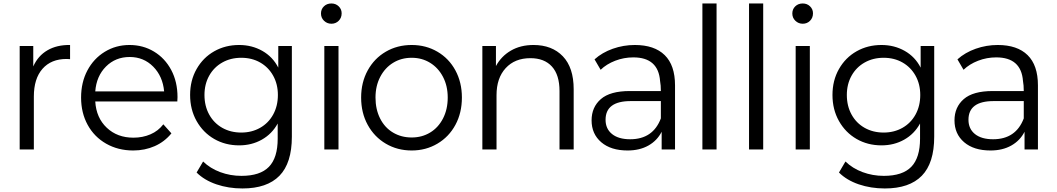

<svg xmlns="http://www.w3.org/2000/svg" viewBox="-20 -844 5966 1084"><path d="M375.6 -590V-510Q368.9 -511.1 355.6 -511.1Q268.9 -511.1 220 -455.6Q171.1 -400 171.1 -298.9V0H91.1V-584.4H167.8V-468.9Q194.4 -528.9 247.8 -560Q301.1 -591.1 375.6 -590Z M981.1 -271.1H517.8Q523.3 -178.9 582.8 -122.8Q642.2 -66.7 733.3 -66.7Q785.6 -66.7 829.4 -85.6Q873.3 -104.4 902.2 -142.2L947.8 -91.1Q908.9 -43.3 853.3 -18.9Q797.8 5.6 732.2 5.6Q646.7 5.6 579.4 -32.8Q512.2 -71.1 475 -138.9Q437.8 -206.7 437.8 -293.3Q437.8 -378.9 473.3 -446.1Q508.9 -513.3 571.7 -551.7Q634.4 -590 711.1 -590Q787.8 -590 849.4 -552.8Q911.1 -515.6 946.7 -448.9Q982.2 -382.2 982.2 -295.6ZM517.8 -327.8H906.7Q898.9 -413.3 845 -467.8Q791.1 -522.2 712.2 -522.2Q632.2 -522.2 578.3 -468.3Q524.4 -414.4 517.8 -327.8Z M1348.9 220Q1270 220 1201.7 196.7Q1133.3 173.3 1090 130L1126.7 67.8Q1166.7 106.7 1223.3 127.8Q1280 148.9 1343.3 148.9Q1448.9 148.9 1498.3 97.8Q1547.8 46.7 1547.8 -61.1V-146.7Q1515.6 -87.8 1458.3 -55.6Q1401.1 -23.3 1330 -23.3Q1252.2 -23.3 1189.4 -59.4Q1126.7 -95.6 1090 -160.6Q1053.3 -225.6 1053.3 -307.8Q1053.3 -390 1090 -454.4Q1126.7 -518.9 1189.4 -554.4Q1252.2 -590 1330 -590Q1402.2 -590 1461.1 -556.7Q1520 -523.3 1551.1 -462.2V-584.4H1627.8V-72.2Q1627.8 76.7 1557.8 148.3Q1487.8 220 1348.9 220ZM1548.9 -307.8Q1548.9 -368.9 1522.2 -416.7Q1495.6 -464.4 1448.9 -491.1Q1402.2 -517.8 1342.2 -517.8Q1282.2 -517.8 1235 -491.1Q1187.8 -464.4 1161.1 -416.7Q1134.4 -368.9 1134.4 -307.8Q1134.4 -245.6 1161.1 -197.2Q1187.8 -148.9 1235 -122.2Q1282.2 -95.6 1342.2 -95.6Q1401.1 -95.6 1448.3 -122.2Q1495.6 -148.9 1522.2 -197.2Q1548.9 -245.6 1548.9 -307.8Z M1792.2 -767.8Q1792.2 -792.2 1808.9 -808.3Q1825.6 -824.4 1851.1 -824.4Q1875.6 -824.4 1892.2 -808.3Q1908.9 -792.2 1908.9 -768.9Q1908.9 -743.3 1892.2 -726.7Q1875.6 -710 1851.1 -710Q1826.7 -710 1809.4 -726.7Q1792.2 -743.3 1792.2 -767.8ZM1891.1 -584.4V0H1811.1V-584.4Z M2018.9 -293.3Q2018.9 -378.9 2056.1 -446.7Q2093.3 -514.4 2158.3 -552.2Q2223.3 -590 2304.4 -590Q2384.4 -590 2449.4 -552.2Q2514.4 -514.4 2551.1 -446.7Q2587.8 -378.9 2587.8 -293.3Q2587.8 -206.7 2551.1 -138.9Q2514.4 -71.1 2449.4 -32.8Q2384.4 5.6 2304.4 5.6Q2223.3 5.6 2158.3 -32.8Q2093.3 -71.1 2056.1 -138.9Q2018.9 -206.7 2018.9 -293.3ZM2507.8 -293.3Q2507.8 -358.9 2481.1 -410Q2454.4 -461.1 2408.3 -489.4Q2362.2 -517.8 2304.4 -517.8Q2245.6 -517.8 2199.4 -489.4Q2153.3 -461.1 2126.7 -410Q2100 -358.9 2100 -293.3Q2100 -226.7 2126.1 -175Q2152.2 -123.3 2198.9 -95.6Q2245.6 -67.8 2304.4 -67.8Q2362.2 -67.8 2408.3 -95.6Q2454.4 -123.3 2481.1 -175Q2507.8 -226.7 2507.8 -293.3Z M3218.9 -340V0H3138.9V-330Q3138.9 -421.1 3096.1 -468.3Q3053.3 -515.6 2974.4 -515.6Q2886.7 -515.6 2835 -459.4Q2783.3 -403.3 2783.3 -306.7V0H2703.3V-584.4H2780V-471.1Q2810 -526.7 2864.4 -558.3Q2918.9 -590 2992.2 -590Q3096.7 -590 3157.8 -526.1Q3218.9 -462.2 3218.9 -340Z M3791.1 -362.2V0H3715.6V-100Q3690 -50 3640.6 -22.2Q3591.1 5.6 3523.3 5.6Q3428.9 5.6 3374.4 -41.1Q3320 -87.8 3320 -164.4Q3320 -238.9 3372.2 -284.4Q3424.4 -330 3535.6 -330H3711.1Q3711.1 -363.3 3706.7 -386.7Q3696.7 -520 3555.6 -520Q3502.2 -520 3453.3 -501.1Q3404.4 -482.2 3371.1 -450L3336.7 -508.9Q3380 -547.8 3440 -568.9Q3500 -590 3564.4 -590Q3674.4 -590 3732.8 -532.8Q3791.1 -475.6 3791.1 -362.2ZM3711.1 -175.6V-273.3H3541.1Q3398.9 -273.3 3398.9 -167.8Q3398.9 -116.7 3435.6 -87.2Q3472.2 -57.8 3537.8 -57.8Q3666.7 -57.8 3711.1 -175.6Z M4025.6 -824.4V0H3945.6V-824.4Z M4288.9 -824.4V0H4208.9V-824.4Z M4453.3 -767.8Q4453.3 -792.2 4470 -808.3Q4486.7 -824.4 4512.2 -824.4Q4536.7 -824.4 4553.3 -808.3Q4570 -792.2 4570 -768.9Q4570 -743.3 4553.3 -726.7Q4536.7 -710 4512.2 -710Q4487.8 -710 4470.6 -726.7Q4453.3 -743.3 4453.3 -767.8ZM4552.2 -584.4V0H4472.2V-584.4Z M4975.6 220Q4896.7 220 4828.3 196.7Q4760 173.3 4716.7 130L4753.3 67.8Q4793.3 106.7 4850 127.8Q4906.7 148.9 4970 148.9Q5075.6 148.9 5125 97.8Q5174.4 46.7 5174.4 -61.1V-146.7Q5142.2 -87.8 5085 -55.6Q5027.8 -23.3 4956.7 -23.3Q4878.9 -23.3 4816.1 -59.4Q4753.3 -95.6 4716.7 -160.6Q4680 -225.6 4680 -307.8Q4680 -390 4716.7 -454.4Q4753.3 -518.9 4816.1 -554.4Q4878.9 -590 4956.7 -590Q5028.9 -590 5087.8 -556.7Q5146.7 -523.3 5177.8 -462.2V-584.4H5254.4V-72.2Q5254.4 76.7 5184.4 148.3Q5114.4 220 4975.6 220ZM5175.6 -307.8Q5175.6 -368.9 5148.9 -416.7Q5122.2 -464.4 5075.6 -491.1Q5028.9 -517.8 4968.9 -517.8Q4908.9 -517.8 4861.7 -491.1Q4814.4 -464.4 4787.8 -416.7Q4761.1 -368.9 4761.1 -307.8Q4761.1 -245.6 4787.8 -197.2Q4814.4 -148.9 4861.7 -122.2Q4908.9 -95.6 4968.9 -95.6Q5027.8 -95.6 5075 -122.2Q5122.2 -148.9 5148.9 -197.2Q5175.6 -245.6 5175.6 -307.8Z M5840 -362.2V0H5764.4V-100Q5738.9 -50 5689.4 -22.2Q5640 5.6 5572.2 5.6Q5477.8 5.6 5423.3 -41.1Q5368.9 -87.8 5368.9 -164.4Q5368.9 -238.9 5421.1 -284.4Q5473.3 -330 5584.4 -330H5760Q5760 -363.3 5755.6 -386.7Q5745.6 -520 5604.4 -520Q5551.1 -520 5502.2 -501.1Q5453.3 -482.2 5420 -450L5385.6 -508.9Q5428.9 -547.8 5488.9 -568.9Q5548.9 -590 5613.3 -590Q5723.3 -590 5781.7 -532.8Q5840 -475.6 5840 -362.2ZM5760 -175.6V-273.3H5590Q5447.8 -273.3 5447.8 -167.8Q5447.8 -116.7 5484.4 -87.2Q5521.1 -57.8 5586.7 -57.8Q5715.6 -57.8 5760 -175.6Z"/></svg>

Font: Paperlogy 4 Regular
Style: Regular
Weight: 400
Designer: redesigned by Lee Juim, glyphs from Gmarket Sans & Montserrat
Foundry: PT&
Version: Version 1.001